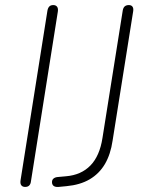

<svg xmlns="http://www.w3.org/2000/svg" viewBox="-20 -731 571 757"><path d="M79 6Q69 6 64 -0.5Q59 -7 61 -20L167 -689Q169 -700 174.5 -705.5Q180 -711 190 -711Q200 -711 205 -704.5Q210 -698 208 -685L102 -16Q101 -6 95.5 0Q90 6 79 6ZM211 6Q198 7 191.5 2Q185 -3 185 -13Q185 -22 191 -27Q197 -32 207 -33L240 -36Q300 -41 336.5 -78.5Q373 -116 384 -187L464 -690Q466 -701 472 -706Q478 -711 488 -711Q498 -711 502.5 -704.5Q507 -698 505 -686L424 -177Q416 -122 393.5 -84Q371 -46 333.5 -24Q296 -2 242 3Z"/></svg>

Font: Nunito ExtraLight
Style: Italic
Weight: 200
Italic angle: -9°
Designer: Vernon Adams
Foundry: Vernon Adams
Version: Version 3.602